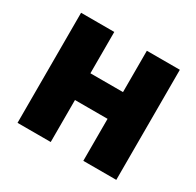

<svg xmlns="http://www.w3.org/2000/svg" viewBox="-124 -685 842 824"><g transform="rotate(30 297.5 -272.5)"><path d="M219.5 -545.5V-340.6H381V-545.5H544.4V0H381V-208.1H219.5V0H55V-545.5Z"/></g></svg>

Font: Inter P Extra Bold
Style: Regular
Weight: 800
Designer: Rasmus Andersson
Foundry: rsms
Version: Version 3.018;git-588b23468